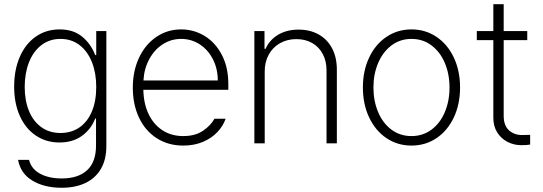

<svg xmlns="http://www.w3.org/2000/svg" viewBox="-20 -677 2566 907"><path d="M65.4 78.1H117.2Q127.9 121.1 169.4 143.6Q210.9 166 271.5 166Q349.1 166 391.4 127.2Q433.6 88.4 433.6 10.7V-117.2H429.7Q410.6 -66.9 367.4 -35.4Q324.2 -3.9 260.7 -3.9Q198.2 -3.9 149.7 -36.4Q101.1 -68.8 74 -128.7Q46.9 -188.5 46.9 -267.6Q46.9 -347.2 73.5 -408.4Q100.1 -469.7 148.9 -503.9Q197.8 -538.1 261.7 -538.1Q326.2 -538.1 367.7 -504.2Q409.2 -470.2 429.7 -417H434.6V-530.3H482.4V12.7Q482.4 77.6 456.1 121.8Q429.7 166 382.3 188Q335 210 271.5 210Q189 210 132.8 176Q76.7 142.1 65.4 78.1ZM434.6 -266.6Q434.6 -332 414.3 -383.3Q394 -434.6 356 -463.9Q317.9 -493.2 265.6 -493.2Q213.4 -493.2 175 -463.4Q136.7 -433.6 116.7 -382.1Q96.7 -330.6 96.7 -266.6Q96.7 -202.1 116.9 -152.8Q137.2 -103.5 175.3 -76.2Q213.4 -48.8 265.6 -48.8Q317.4 -48.8 355.5 -75.2Q393.6 -101.6 414.1 -150.6Q434.6 -199.7 434.6 -266.6Z M607.4 -262.7Q607.4 -341.3 636.7 -404.1Q666 -466.8 718.3 -502.4Q770.5 -538.1 835.9 -538.1Q896 -538.1 946.8 -507.1Q997.6 -476.1 1028.1 -417.5Q1058.6 -358.9 1058.6 -280.3V-252.9H657.2Q658.2 -189 681.4 -139.4Q704.6 -89.8 746.8 -62Q789.1 -34.2 845.7 -34.2Q901.9 -34.2 938.7 -59.1Q975.6 -84 993.2 -116.2H1045.9Q1034.2 -82 1006.8 -53Q979.5 -23.9 938.2 -6.6Q897 10.7 845.7 10.7Q774.4 10.7 720.2 -24.2Q666 -59.1 636.7 -121.3Q607.4 -183.6 607.4 -262.7ZM1008.8 -296.9Q1008.8 -351.6 986.1 -396.5Q963.4 -441.4 923.8 -467.3Q884.3 -493.2 835.9 -493.2Q787.6 -493.2 748 -467.3Q708.5 -441.4 684.6 -396.5Q660.6 -351.6 657.7 -296.9Z M1230.5 0H1181.6V-530.3H1229.5V-446.3H1234.4Q1252.9 -488.3 1293.7 -512.7Q1334.5 -537.1 1390.6 -537.1Q1444.3 -537.1 1485.1 -514.4Q1525.9 -491.7 1548.6 -449Q1571.3 -406.2 1571.3 -347.7V0H1522.5V-344.7Q1522.5 -388.7 1504.6 -422.1Q1486.8 -455.6 1454.6 -473.9Q1422.4 -492.2 1379.9 -492.2Q1336.9 -492.2 1303 -473.1Q1269 -454.1 1249.8 -419.4Q1230.5 -384.8 1230.5 -339.8Z M1694.3 -263.7Q1694.3 -342.8 1723.9 -405.3Q1753.4 -467.8 1805.7 -502.9Q1857.9 -538.1 1923.8 -538.1Q1989.7 -538.1 2042 -502.9Q2094.2 -467.8 2123.8 -405.3Q2153.3 -342.8 2153.3 -263.7Q2153.3 -184.6 2123.8 -122.1Q2094.2 -59.6 2042 -24.4Q1989.7 10.7 1923.8 10.7Q1857.9 10.7 1805.7 -24.4Q1753.4 -59.6 1723.9 -122.1Q1694.3 -184.6 1694.3 -263.7ZM2103.5 -263.7Q2103.5 -327.1 2081.3 -379.6Q2059.1 -432.1 2018.3 -462.6Q1977.5 -493.2 1923.8 -493.2Q1870.1 -493.2 1829.3 -462.4Q1788.6 -431.6 1766.4 -379.4Q1744.1 -327.1 1744.1 -263.7Q1744.1 -199.7 1766.4 -147.2Q1788.6 -94.7 1829.3 -64.5Q1870.1 -34.2 1923.8 -34.2Q1977.5 -34.2 2018.3 -64.5Q2059.1 -94.7 2081.3 -147.2Q2103.5 -199.7 2103.5 -263.7Z M2470.7 -487.3H2359.4V-129.9Q2359.4 -84.5 2384 -61.8Q2408.7 -39.1 2446.3 -39.1L2484.4 -40V5.9Q2469.7 8.8 2442.4 8.8Q2407.7 8.8 2377.7 -6.6Q2347.7 -22 2329.1 -51Q2310.5 -80.1 2310.5 -120.1V-487.3H2232.4V-530.3H2310.5V-657.2H2359.4V-530.3H2470.7Z"/></svg>

Font: Pretendard Std ExtraLight
Style: Regular
Weight: 200
Designer: Base glyphs from Inter by Rasmus Andersson; Hangeul glyphs from Noto Sans CJK(Source Han Sans) by Jang Soo-young and Kan
Foundry: Kil Hyung-jin
Version: Version 1.309